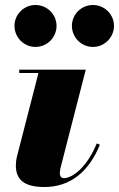

<svg xmlns="http://www.w3.org/2000/svg" viewBox="-20 -739 476 769"><path d="M268 -635.5C268 -589 306 -551 352 -551C398.5 -551 436.5 -589 436.5 -635.5C436.5 -681.5 398.5 -719 352 -719C306 -719 268 -681.5 268 -635.5ZM38 -635.5C38 -589 76 -551 122 -551C168.5 -551 206.5 -589 206.5 -635.5C206.5 -681.5 168.5 -719 122 -719C76 -719 38 -681.5 38 -635.5ZM380 -159.5 367.5 -164.5C331 -74.5 273.5 -25.5 235.5 -25.5C224 -25.5 219.5 -35.5 219.5 -46C219.5 -51.5 221 -59 222 -65L323.5 -460H57V-446.5H134L47 -108.5C45 -100.5 43.5 -88 43.5 -76.5C43.5 -15.5 81.5 10 158.5 10C261 10 336.5 -51.5 380 -159.5Z"/></svg>

Font: Bodoni* 16pt Fatface
Style: Italic
Weight: 900
Italic angle: -13°
Version: Version 2.3